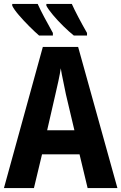

<svg xmlns="http://www.w3.org/2000/svg" viewBox="-20 -953 615 973"><path d="M424 0 383 -171H193L152 0H0L197 -715H376L575 0ZM314 -475Q308 -507 300 -543.5Q292 -580 288 -607Q284 -580 276 -542.5Q268 -505 261 -476L219 -293H357ZM344 -933Q355 -908 376.5 -867Q398 -826 421 -786V-773H354Q329 -793 300.5 -821Q272 -849 248.5 -877Q225 -905 215 -924V-933ZM171 -933Q184 -904 204.5 -865.5Q225 -827 248 -786V-773H178Q157 -791 128.5 -819.5Q100 -848 75.5 -876.5Q51 -905 42 -924V-933Z"/></svg>

Font: Noto Sans Condensed
Style: Bold
Weight: 700
Width: 3
Designer: Monotype Design Team
Foundry: Monotype Imaging Inc.
Version: Version 2.013; ttfautohint (v1.8.4.7-5d5b)